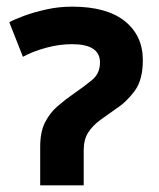

<svg xmlns="http://www.w3.org/2000/svg" viewBox="-20 -558 480 578"><path d="M101 0V-116Q101 -161 115.5 -189.5Q130 -218 153 -238Q176 -258 202 -276Q234 -298 257.5 -317.5Q281 -337 281 -370Q281 -425 197 -425Q158 -425 118 -414Q78 -403 49 -387L8 -491Q22 -499 51.5 -510Q81 -521 119 -529.5Q157 -538 197 -538Q301 -538 355.5 -494.5Q410 -451 410 -377Q410 -318 386 -285Q362 -252 330 -231Q304 -213 281.5 -196.5Q259 -180 245.5 -159Q232 -138 232 -106V0Z"/></svg>

Font: Ubuntu Sans
Style: Bold
Weight: 700
Designer: Dalton Maag Ltd
Foundry: Dalton Maag Ltd
Version: Version 1.006; ttfautohint (v1.8.4.7-5d5b)